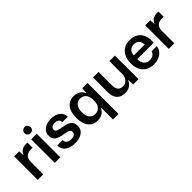

<svg xmlns="http://www.w3.org/2000/svg" viewBox="139 -1822 3065 3065"><g transform="rotate(-45 1671.5 -289.0)"><path d="M66.9 0V-532.2H180.2L186 -442.9H189.9Q207 -491.7 246.8 -515.4Q286.6 -539.1 340.8 -539.1H372.1V-420.9Q368.7 -420.9 357.4 -421.4Q346.2 -421.9 338.9 -421.9Q198.2 -421.9 191.9 -291V0Z M451.7 0V-532.2H576.7V0ZM445.8 -674.8Q445.8 -704.1 465.6 -724.6Q485.4 -745.1 513.7 -745.1Q542.5 -745.1 562.7 -724.6Q583 -704.1 583 -674.8Q583 -647 562.5 -627Q542 -606.9 513.7 -606.9Q485.4 -606.9 465.6 -627Q445.8 -647 445.8 -674.8Z M902.8 9.8Q796.9 9.8 735.4 -38.8Q673.8 -87.4 674.8 -168H797.4Q797.9 -123.5 826.9 -101.8Q856 -80.1 906.7 -80.1Q953.6 -80.1 978 -97.2Q1002.4 -114.3 1002.4 -146Q1002.4 -181.2 978.5 -195.3Q954.6 -209.5 889.6 -219.2Q782.7 -234.9 735.6 -269Q688.5 -303.2 688.5 -377Q688.5 -451.2 748.5 -496.6Q808.6 -542 906.7 -542Q1002.4 -542 1060.3 -496.3Q1118.2 -450.7 1119.6 -374H996.6Q995.1 -453.1 903.8 -453.1Q860.8 -453.1 837.2 -436Q813.5 -418.9 813.5 -388.2Q813.5 -356 841.1 -341.3Q868.7 -326.7 938.5 -316.9Q988.3 -310.1 1022.5 -299.3Q1056.6 -288.6 1081.8 -270.3Q1106.9 -252 1118.7 -224.1Q1130.4 -196.3 1130.4 -157.2Q1130.4 -78.1 1068.8 -34.2Q1007.3 9.8 902.8 9.8Z M1598.6 167V-99.1H1591.3Q1571.8 -49.3 1525.4 -20.3Q1479 8.8 1415.5 8.8Q1317.4 8.8 1259.5 -62.5Q1201.7 -133.8 1201.7 -266.1Q1201.7 -398.9 1259.5 -470.5Q1317.4 -542 1415.5 -542Q1479 -542 1525.4 -512.9Q1571.8 -483.9 1591.3 -434.1H1598.6L1603.5 -532.2H1723.6V167ZM1328.6 -266.1Q1328.6 -181.2 1364.5 -137Q1400.4 -92.8 1462.4 -92.8Q1494.6 -92.8 1520.8 -105Q1546.9 -117.2 1563.2 -137.7Q1579.6 -158.2 1588.1 -184.1Q1596.7 -210 1596.7 -238.8V-293.9Q1596.7 -355 1561.3 -397.5Q1525.9 -439.9 1462.4 -439.9Q1400.4 -439.9 1364.5 -395.8Q1328.6 -351.6 1328.6 -266.1Z M2038.1 8.8Q1945.8 8.8 1896.5 -45.2Q1847.2 -99.1 1847.2 -202.1V-532.2H1972.2V-234.9Q1972.2 -164.6 1999.5 -128.7Q2026.9 -92.8 2085.9 -92.8Q2145 -92.8 2180.9 -135.3Q2216.8 -177.7 2216.8 -242.2V-532.2H2341.8V0H2222.2L2216.8 -103H2210Q2190.9 -49.8 2144.8 -20.5Q2098.6 8.8 2038.1 8.8Z M2686 8.8Q2566.4 8.8 2499.3 -64.9Q2432.1 -138.7 2432.1 -263.2Q2432.1 -391.6 2499.3 -466.8Q2566.4 -542 2682.1 -542Q2746.1 -542 2795.4 -519.5Q2844.7 -497.1 2874.5 -457Q2904.3 -417 2917.5 -361.6Q2930.7 -306.2 2924.8 -240.2H2553.7Q2554.2 -165 2589.8 -125.5Q2625.5 -85.9 2686 -85.9Q2732.4 -85.9 2763.4 -107.7Q2794.4 -129.4 2803.7 -166H2921.9Q2911.1 -85.9 2846.7 -38.6Q2782.2 8.8 2686 8.8ZM2556.2 -320.8H2801.8Q2800.3 -383.3 2768.1 -415Q2735.8 -446.8 2682.1 -446.8Q2627 -446.8 2593.8 -414.1Q2560.5 -381.3 2556.2 -320.8Z M3025.4 0V-532.2H3138.7L3144.5 -442.9H3148.4Q3165.5 -491.7 3205.3 -515.4Q3245.1 -539.1 3299.3 -539.1H3330.6V-420.9Q3327.1 -420.9 3315.9 -421.4Q3304.7 -421.9 3297.4 -421.9Q3156.7 -421.9 3150.4 -291V0Z"/></g></svg>

Font: Lumene Sans
Style: Bold
Weight: 600
Designer: Deni Anggara
Version: Version 1.003;Glyphs 3.1.2 (3151)